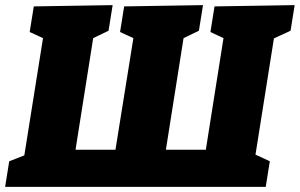

<svg xmlns="http://www.w3.org/2000/svg" viewBox="-34 -730 1171 750"><path d="M-14 0 2 -100 61 -123 134 -581 82 -605 98 -705 406 -710 390 -610 330 -581 261 -145H417L487 -581L435 -605L451 -705L759 -710L743 -610L683 -581L614 -145H770L839 -581L788 -605L804 -705L1117 -710L1101 -610L1036 -580L964 -126L1020 -100L1004 0Z"/></svg>

Font: Bitter Black
Style: Italic
Weight: 900
Italic angle: -9°
Designer: Sol Matas, and Bitter project Authors
Foundry: Sol Matas
Version: Version 2.001